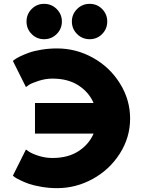

<svg xmlns="http://www.w3.org/2000/svg" viewBox="-20 -980 744 999"><path d="M144.5 -933Q171 -960 209.5 -960Q248 -960 275 -933Q302 -906 302 -868Q302 -830 275 -803Q248 -776 209.5 -776Q171 -776 144.5 -803Q118 -830 118 -868Q118 -906 144.5 -933ZM381 -933Q408 -960 446.5 -960Q485 -960 511.5 -933Q538 -906 538 -868Q538 -830 511.5 -803Q485 -776 446.5 -776Q408 -776 381 -803Q354 -830 354 -868Q354 -906 381 -933ZM253 -158Q216 -158 181.5 -169Q147 -180 131 -191L115 -202L47 -66Q50 -63 56 -58.5Q62 -54 84 -43Q106 -32 130.5 -23.5Q155 -15 195 -8Q235 -1 277 -1Q375 -1 462.5 -49Q550 -97 603.5 -181Q657 -265 657 -363Q657 -461 604 -546Q551 -631 463.5 -679.5Q376 -728 277 -728Q235 -728 195.5 -721.5Q156 -715 130 -705.5Q104 -696 84.5 -686.5Q65 -677 56 -670L47 -663L115 -527Q121 -532 132.5 -539.5Q144 -547 180 -559Q216 -571 253 -571Q334 -571 388.5 -535.5Q443 -500 467 -444H162V-285H467Q443 -229 388.5 -193.5Q334 -158 253 -158Z"/></svg>

Font: Hussar
Style: BoldWeb
Weight: 700
Foundry: Cannot Into Space Fonts
Version: Version 2.00